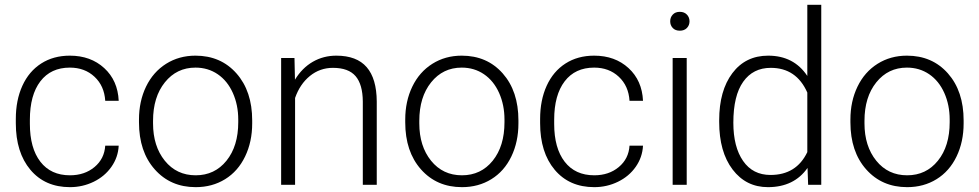

<svg xmlns="http://www.w3.org/2000/svg" viewBox="-20 -770 4080 800"><path d="M271.5 -39.6Q332.5 -39.6 373.8 -74Q415 -108.4 418.5 -163.1H474.6Q472.2 -114.7 444.3 -75Q416.5 -35.2 370.4 -12.7Q324.2 9.8 271.5 9.8Q167.5 9.8 106.7 -62.5Q45.9 -134.8 45.9 -256.8V-274.4Q45.9 -352.5 73.2 -412.6Q100.6 -472.7 151.6 -505.4Q202.6 -538.1 271 -538.1Q357.9 -538.1 414.3 -486.3Q470.7 -434.6 474.6 -350.1H418.5Q414.6 -412.1 373.8 -450.2Q333 -488.3 271 -488.3Q191.9 -488.3 148.2 -431.2Q104.5 -374 104.5 -271V-253.9Q104.5 -152.8 148.2 -96.2Q191.9 -39.6 271.5 -39.6Z M559.1 -272Q559.1 -348.1 588.6 -409.2Q618.2 -470.2 672.1 -504.2Q726.1 -538.1 794.4 -538.1Q899.9 -538.1 965.3 -464.1Q1030.8 -390.1 1030.8 -268.1V-255.9Q1030.8 -179.2 1001.2 -117.9Q971.7 -56.6 918 -23.4Q864.3 9.8 795.4 9.8Q690.4 9.8 624.8 -64.2Q559.1 -138.2 559.1 -260.3ZM617.7 -255.9Q617.7 -161.1 666.7 -100.3Q715.8 -39.6 795.4 -39.6Q874.5 -39.6 923.6 -100.3Q972.7 -161.1 972.7 -260.7V-272Q972.7 -332.5 950.2 -382.8Q927.7 -433.1 887.2 -460.7Q846.7 -488.3 794.4 -488.3Q716.3 -488.3 667 -427Q617.7 -365.7 617.7 -266.6Z M1207 -528.3 1209 -438Q1238.8 -486.8 1283.2 -512.5Q1327.6 -538.1 1381.3 -538.1Q1466.3 -538.1 1507.8 -490.2Q1549.3 -442.4 1549.8 -346.7V0H1491.7V-347.2Q1491.2 -418 1461.7 -452.6Q1432.1 -487.3 1367.2 -487.3Q1313 -487.3 1271.2 -453.4Q1229.5 -419.4 1209.5 -361.8V0H1151.4V-528.3Z M1668.5 -272Q1668.5 -348.1 1698 -409.2Q1727.5 -470.2 1781.5 -504.2Q1835.4 -538.1 1903.8 -538.1Q2009.3 -538.1 2074.7 -464.1Q2140.1 -390.1 2140.1 -268.1V-255.9Q2140.1 -179.2 2110.6 -117.9Q2081.1 -56.6 2027.3 -23.4Q1973.6 9.8 1904.8 9.8Q1799.8 9.8 1734.1 -64.2Q1668.5 -138.2 1668.5 -260.3ZM1727.1 -255.9Q1727.1 -161.1 1776.1 -100.3Q1825.2 -39.6 1904.8 -39.6Q1983.9 -39.6 2033 -100.3Q2082 -161.1 2082 -260.7V-272Q2082 -332.5 2059.6 -382.8Q2037.1 -433.1 1996.6 -460.7Q1956.1 -488.3 1903.8 -488.3Q1825.7 -488.3 1776.4 -427Q1727.1 -365.7 1727.1 -266.6Z M2456.1 -39.6Q2517.1 -39.6 2558.3 -74Q2599.6 -108.4 2603 -163.1H2659.2Q2656.7 -114.7 2628.9 -75Q2601.1 -35.2 2554.9 -12.7Q2508.8 9.8 2456.1 9.8Q2352.1 9.8 2291.3 -62.5Q2230.5 -134.8 2230.5 -256.8V-274.4Q2230.5 -352.5 2257.8 -412.6Q2285.2 -472.7 2336.2 -505.4Q2387.2 -538.1 2455.6 -538.1Q2542.5 -538.1 2598.9 -486.3Q2655.3 -434.6 2659.2 -350.1H2603Q2599.1 -412.1 2558.3 -450.2Q2517.6 -488.3 2455.6 -488.3Q2376.5 -488.3 2332.8 -431.2Q2289.1 -374 2289.1 -271V-253.9Q2289.1 -152.8 2332.8 -96.2Q2376.5 -39.6 2456.1 -39.6Z M2841.3 0H2782.7V-528.3H2841.3ZM2772.5 -681.2Q2772.5 -697.8 2783.2 -709.2Q2793.9 -720.7 2812.5 -720.7Q2831.1 -720.7 2842 -709.2Q2853 -697.8 2853 -681.2Q2853 -664.6 2842 -653.3Q2831.1 -642.1 2812.5 -642.1Q2793.9 -642.1 2783.2 -653.3Q2772.5 -664.6 2772.5 -681.2Z M2976.6 -269Q2976.6 -392.1 3031.5 -465.1Q3086.4 -538.1 3180.7 -538.1Q3287.6 -538.1 3343.8 -453.6V-750H3401.9V0H3347.2L3344.7 -70.3Q3288.6 9.8 3179.7 9.8Q3088.4 9.8 3032.5 -63.7Q2976.6 -137.2 2976.6 -262.2ZM3035.6 -258.8Q3035.6 -157.7 3076.2 -99.4Q3116.7 -41 3190.4 -41Q3298.3 -41 3343.8 -136.2V-384.3Q3298.3 -487.3 3191.4 -487.3Q3117.7 -487.3 3076.7 -429.4Q3035.6 -371.6 3035.6 -258.8Z M3523.4 -272Q3523.4 -348.1 3553 -409.2Q3582.5 -470.2 3636.5 -504.2Q3690.4 -538.1 3758.8 -538.1Q3864.3 -538.1 3929.7 -464.1Q3995.1 -390.1 3995.1 -268.1V-255.9Q3995.1 -179.2 3965.6 -117.9Q3936 -56.6 3882.3 -23.4Q3828.6 9.8 3759.8 9.8Q3654.8 9.8 3589.1 -64.2Q3523.4 -138.2 3523.4 -260.3ZM3582 -255.9Q3582 -161.1 3631.1 -100.3Q3680.2 -39.6 3759.8 -39.6Q3838.9 -39.6 3887.9 -100.3Q3937 -161.1 3937 -260.7V-272Q3937 -332.5 3914.6 -382.8Q3892.1 -433.1 3851.6 -460.7Q3811 -488.3 3758.8 -488.3Q3680.7 -488.3 3631.3 -427Q3582 -365.7 3582 -266.6Z"/></svg>

Font: Roboto Light
Style: Regular
Weight: 300
Designer: Google
Version: Version 2.134; 2016; ttfautohint (v1.6)